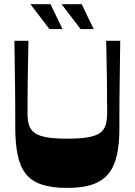

<svg xmlns="http://www.w3.org/2000/svg" viewBox="-20 -897 650 927"><path d="M304.7 10.3Q229.7 10.3 180.5 -6.3Q131.3 -23 103.8 -58.5Q76.3 -94 64.9 -150.2Q53.6 -206.4 53.6 -284.5Q53.6 -314.6 53.6 -343.9Q53.6 -373.2 53.4 -406.4Q53.3 -439.5 52.6 -480.9Q51.9 -522.3 51.3 -576Q50.6 -629.6 49.6 -700H117.4Q115.4 -613.1 114.1 -526.4Q112.7 -439.8 112.7 -352.6Q112.7 -315.6 120.7 -291.5Q128.7 -267.4 149.7 -253.6Q170.7 -239.8 208.2 -233.6Q245.7 -227.5 304.7 -227.5Q363.8 -227.5 401.6 -233.6Q439.5 -239.8 460.4 -253.6Q481.4 -267.4 489.4 -291.5Q497.4 -315.6 497.4 -352.6Q497.4 -439.8 496 -526.4Q494.7 -613.1 492.7 -700H560.5Q559.5 -628.9 558.8 -574.6Q558.2 -520.3 557.5 -478.5Q556.8 -436.8 556.7 -403Q556.5 -369.2 556.5 -339.6Q556.5 -309.9 556.5 -279.2Q556.5 -204.1 544.7 -149.3Q532.8 -94.6 504.6 -59.3Q476.4 -24 427.6 -6.8Q378.7 10.3 304.7 10.3ZM369.1 -756.6 277.3 -876.7H374.5L432.3 -756.6ZM218.6 -756.6 126.8 -876.7H224L281.7 -756.6Z"/></svg>

Font: Ojuju ExtraLight
Style: Regular
Weight: 200
Designer: Chisaokwu Joboson, Mirko Velimirovic
Foundry: Udi Foundry
Version: Version 1.000